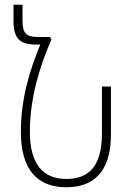

<svg xmlns="http://www.w3.org/2000/svg" viewBox="-20 -780 542 810"><path d="M260 10C369 10 448 -49 448 -212V-415H410V-216C410 -75 351 -25 260 -25C162 -25 106 -87 106 -224C106 -369 149 -503 197 -614L191 -624H140C93 -624 75 -638 75 -691V-760H37V-690C37 -616 66 -592 131 -592H150C106 -486 68 -364 68 -224C68 -67 135 10 260 10Z"/></svg>

Font: Noto Sans Armenian Condensed ExtraLight
Style: Regular
Weight: 200
Width: 3
Designer: Monotype Design Team
Foundry: Monotype Imaging Inc.
Version: Version 2.008